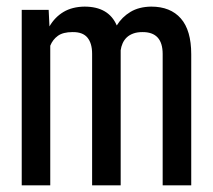

<svg xmlns="http://www.w3.org/2000/svg" viewBox="-20 -558 640 578"><path d="M126.5 -528.3 128.9 -478.5Q145 -506.3 171.1 -522Q197.3 -537.6 234.4 -538.1Q307.1 -538.1 331.5 -481.4Q347.2 -506.8 372.8 -522.2Q398.4 -537.6 435.1 -538.1Q493.2 -538.1 524.4 -502.4Q555.7 -466.8 555.7 -394.5V0H469.7V-395.5Q469.7 -461.9 408.7 -461.4Q392.6 -461.4 380.9 -457Q369.1 -452.6 361.3 -445.1Q353.5 -437.5 349.1 -427.5Q344.7 -417.5 343.3 -406.7V0H257.3V-396Q257.3 -427.7 243.2 -444.8Q229 -461.9 198.2 -461.4Q169.9 -461.4 154.3 -450.2Q138.7 -439 131.3 -420.4V0H45.4V-528.3Z"/></svg>

Font: Roboto Mono
Style: Regular
Weight: 400
Designer: Google
Version: Version 2.000985; 2015; ttfautohint (v1.3)